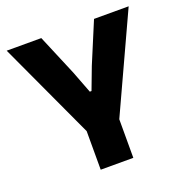

<svg xmlns="http://www.w3.org/2000/svg" viewBox="-117 -746 820 852"><g transform="rotate(-20 293.0 -319.5)"><path d="M223 -167 4.5 -639H168L249 -446.5L289 -342H297L336.5 -446.5L417 -639H580.5L363 -167ZM216 0V-307.5H370V0Z"/></g></svg>

Font: Anek Gujarati
Style: Bold
Weight: 700
Version: Version 1.003